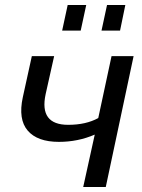

<svg xmlns="http://www.w3.org/2000/svg" viewBox="-20 -746 566 766"><path d="M228 -624 250 -726H324L302 -624ZM385 -624 407 -726H480L459 -624ZM312 0 358 -209Q291 -180 215 -180Q129 -180 90.5 -225Q52 -270 71 -358L107 -522H196L162 -370Q136 -248 252 -248Q323 -248 372 -275L425 -522H513L402 0Z"/></svg>

Font: Raleway-v4020 Medium
Style: Italic
Weight: 500
Italic angle: -12°
Designer: Matt McInerney, Pablo Impallari, Rodrigo Fuenzalida
Foundry: Matt McInerney, Pablo Impallari, Rodrigo Fuenzalida
Version: Version 4.020;PS 004.020;hotconv 1.0.88;makeotf.lib2.5.64775